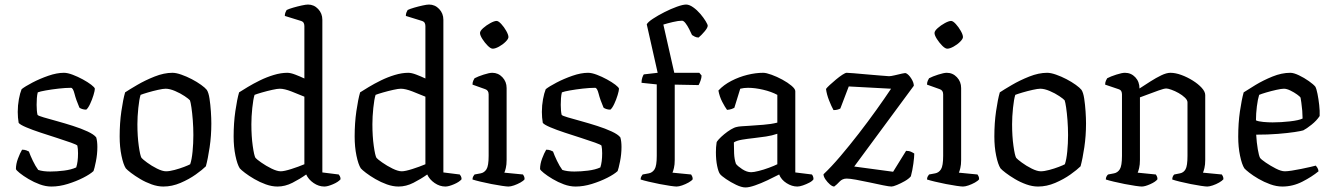

<svg xmlns="http://www.w3.org/2000/svg" viewBox="-20 -820 5850 844"><path d="M206 0Q181 0 155 -9.5Q129 -19 105.5 -33Q82 -47 66.5 -59.5Q51 -72 50 -77Q50 -99 59 -123Q68 -147 77 -162Q88 -162 96 -159Q104 -156 107 -154Q113 -137 124.5 -113Q136 -89 148 -73Q169 -66 201 -66Q229 -66 261 -70Q293 -74 315 -84Q323 -108 323 -146Q323 -167 320 -180Q317 -184 292 -193Q267 -202 231 -213.5Q195 -225 158.5 -237Q122 -249 95 -260.5Q68 -272 62 -280Q60 -291 59 -303.5Q58 -316 58 -328Q58 -357 63 -384Q68 -411 75 -428Q90 -440 122.5 -457Q155 -474 192.5 -487Q230 -500 261 -500Q277 -500 299.5 -491.5Q322 -483 344 -471Q366 -459 381 -447.5Q396 -436 397 -430Q397 -422 391 -402Q385 -382 376 -363Q367 -344 359 -338Q349 -338 340.5 -341Q332 -344 329 -347Q314 -382 307.5 -408Q301 -434 292 -434Q268 -434 237.5 -430.5Q207 -427 181.5 -422.5Q156 -418 146 -414Q143 -403 142 -388Q141 -373 141 -359Q141 -346 142 -334.5Q143 -323 145 -315Q148 -311 172 -304Q196 -297 230.5 -287.5Q265 -278 301 -266.5Q337 -255 365 -242Q393 -229 403 -216Q408 -199 408 -174Q408 -142 401.5 -110Q395 -78 391 -68Q376 -54 345.5 -38.5Q315 -23 278 -11.5Q241 0 206 0Z M698 0Q673 0 646.5 -9.5Q620 -19 596.5 -33Q573 -47 556 -60Q539 -73 533 -80Q522 -97 514 -135.5Q506 -174 506 -220Q506 -279 513.5 -331Q521 -383 530 -414Q548 -426 583 -446.5Q618 -467 659.5 -483.5Q701 -500 738 -500Q754 -500 777 -492Q800 -484 823 -472Q846 -460 864 -447Q882 -434 889 -425Q897 -413 901 -386.5Q905 -360 907 -330Q909 -300 909 -277Q909 -223 901.5 -172.5Q894 -122 885 -89Q870 -74 840.5 -53Q811 -32 773.5 -16Q736 0 698 0ZM710 -67Q725 -67 747.5 -73Q770 -79 789.5 -86.5Q809 -94 816 -98Q823 -118 826.5 -154Q830 -190 830 -226Q830 -259 827.5 -291.5Q825 -324 821.5 -347.5Q818 -371 815 -379Q810 -385 791.5 -397.5Q773 -410 749.5 -420Q726 -430 708 -430Q697 -430 674.5 -425Q652 -420 630 -413.5Q608 -407 598 -403Q592 -384 588 -345.5Q584 -307 584 -274Q584 -221 590 -178.5Q596 -136 602 -126Q607 -120 626.5 -105.5Q646 -91 670 -79Q694 -67 710 -67Z M1200 0Q1175 0 1148.5 -9.5Q1122 -19 1098 -33Q1074 -47 1057 -60Q1040 -73 1034 -80Q1023 -97 1015 -135.5Q1007 -174 1007 -220Q1007 -279 1014.5 -331Q1022 -383 1031 -414Q1045 -423 1069 -437.5Q1093 -452 1122.5 -466.5Q1152 -481 1183.5 -490.5Q1215 -500 1243 -500Q1257 -500 1278 -492Q1299 -484 1318 -475V-705Q1318 -713 1315 -719Q1312 -725 1303 -728L1232 -750Q1232 -759 1235 -766Q1238 -773 1240 -776Q1250 -781 1269 -786.5Q1288 -792 1306.5 -796Q1325 -800 1334 -800Q1360 -800 1378.5 -780.5Q1397 -761 1397 -733V-62L1469 -53Q1471 -51 1474 -45.5Q1477 -40 1477 -32Q1467 -20 1443.5 -10Q1420 0 1406 0Q1381 0 1358.5 -15.5Q1336 -31 1326 -53Q1298 -33 1265.5 -16.5Q1233 0 1200 0ZM1214 -67Q1229 -67 1260.5 -77Q1292 -87 1318 -98V-395Q1292 -406 1261 -418Q1230 -430 1210 -430Q1199 -430 1176.5 -425Q1154 -420 1131.5 -413.5Q1109 -407 1099 -403Q1093 -384 1089 -345.5Q1085 -307 1085 -274Q1085 -221 1091 -178.5Q1097 -136 1103 -126Q1108 -120 1128.5 -105.5Q1149 -91 1173.5 -79Q1198 -67 1214 -67Z M1732 0Q1707 0 1680.5 -9.5Q1654 -19 1630 -33Q1606 -47 1589 -60Q1572 -73 1566 -80Q1555 -97 1547 -135.5Q1539 -174 1539 -220Q1539 -279 1546.5 -331Q1554 -383 1563 -414Q1577 -423 1601 -437.5Q1625 -452 1654.5 -466.5Q1684 -481 1715.5 -490.5Q1747 -500 1775 -500Q1789 -500 1810 -492Q1831 -484 1850 -475V-705Q1850 -713 1847 -719Q1844 -725 1835 -728L1764 -750Q1764 -759 1767 -766Q1770 -773 1772 -776Q1782 -781 1801 -786.5Q1820 -792 1838.5 -796Q1857 -800 1866 -800Q1892 -800 1910.5 -780.5Q1929 -761 1929 -733V-62L2001 -53Q2003 -51 2006 -45.5Q2009 -40 2009 -32Q1999 -20 1975.5 -10Q1952 0 1938 0Q1913 0 1890.5 -15.5Q1868 -31 1858 -53Q1830 -33 1797.5 -16.5Q1765 0 1732 0ZM1746 -67Q1761 -67 1792.5 -77Q1824 -87 1850 -98V-395Q1824 -406 1793 -418Q1762 -430 1742 -430Q1731 -430 1708.5 -425Q1686 -420 1663.5 -413.5Q1641 -407 1631 -403Q1625 -384 1621 -345.5Q1617 -307 1617 -274Q1617 -221 1623 -178.5Q1629 -136 1635 -126Q1640 -120 1660.5 -105.5Q1681 -91 1705.5 -79Q1730 -67 1746 -67Z M2215 0Q2208 0 2187 -3Q2166 -6 2140.5 -11Q2115 -16 2092 -21.5Q2069 -27 2057 -31Q2057 -39 2060.5 -45Q2064 -51 2066 -53L2093 -58Q2109 -61 2118.5 -76Q2128 -91 2128 -135V-405Q2128 -423 2113 -428L2057 -448Q2057 -458 2060.5 -465.5Q2064 -473 2066 -476Q2081 -484 2106 -492Q2131 -500 2144 -500Q2170 -500 2188.5 -480.5Q2207 -461 2207 -433V-117Q2207 -96 2203.5 -81.5Q2200 -67 2197 -61L2279 -53Q2281 -50 2283.5 -45Q2286 -40 2286 -32Q2281 -25 2267.5 -17.5Q2254 -10 2239.5 -5Q2225 0 2215 0ZM2146 -606Q2137 -606 2124 -619Q2111 -632 2100.5 -648.5Q2090 -665 2090 -675Q2090 -684 2104 -696.5Q2118 -709 2135.5 -718.5Q2153 -728 2163 -728Q2171 -728 2183.5 -714.5Q2196 -701 2205.5 -684Q2215 -667 2215 -657Q2215 -649 2202.5 -636.5Q2190 -624 2173.5 -615Q2157 -606 2146 -606Z M2510 0Q2485 0 2459 -9.5Q2433 -19 2409.5 -33Q2386 -47 2370.5 -59.5Q2355 -72 2354 -77Q2354 -99 2363 -123Q2372 -147 2381 -162Q2392 -162 2400 -159Q2408 -156 2411 -154Q2417 -137 2428.5 -113Q2440 -89 2452 -73Q2473 -66 2505 -66Q2533 -66 2565 -70Q2597 -74 2619 -84Q2627 -108 2627 -146Q2627 -167 2624 -180Q2621 -184 2596 -193Q2571 -202 2535 -213.5Q2499 -225 2462.5 -237Q2426 -249 2399 -260.5Q2372 -272 2366 -280Q2364 -291 2363 -303.5Q2362 -316 2362 -328Q2362 -357 2367 -384Q2372 -411 2379 -428Q2394 -440 2426.5 -457Q2459 -474 2496.5 -487Q2534 -500 2565 -500Q2581 -500 2603.5 -491.5Q2626 -483 2648 -471Q2670 -459 2685 -447.5Q2700 -436 2701 -430Q2701 -422 2695 -402Q2689 -382 2680 -363Q2671 -344 2663 -338Q2653 -338 2644.5 -341Q2636 -344 2633 -347Q2618 -382 2611.5 -408Q2605 -434 2596 -434Q2572 -434 2541.5 -430.5Q2511 -427 2485.5 -422.5Q2460 -418 2450 -414Q2447 -403 2446 -388Q2445 -373 2445 -359Q2445 -346 2446 -334.5Q2447 -323 2449 -315Q2452 -311 2476 -304Q2500 -297 2534.5 -287.5Q2569 -278 2605 -266.5Q2641 -255 2669 -242Q2697 -229 2707 -216Q2712 -199 2712 -174Q2712 -142 2705.5 -110Q2699 -78 2695 -68Q2680 -54 2649.5 -38.5Q2619 -23 2582 -11.5Q2545 0 2510 0Z M2954 0Q2947 0 2926 -3Q2905 -6 2879.5 -11Q2854 -16 2831 -21.5Q2808 -27 2796 -31Q2796 -39 2799.5 -45Q2803 -51 2805 -53L2832 -58Q2848 -61 2857.5 -76Q2867 -91 2867 -135V-449L2800 -456Q2800 -469 2803.5 -479Q2807 -489 2810 -493L2871 -500L2823 -713Q2828 -723 2850 -737.5Q2872 -752 2900.5 -766.5Q2929 -781 2955.5 -790.5Q2982 -800 2996 -800Q3010 -800 3027 -788Q3044 -776 3058.5 -759Q3073 -742 3082 -727Q3091 -712 3091 -707Q3091 -698 3077 -681.5Q3063 -665 3051 -655Q3042 -655 3034 -659Q3026 -663 3022 -666Q3017 -677 3009.5 -692Q3002 -707 2993.5 -718Q2985 -729 2978 -729Q2962 -729 2937 -723Q2912 -717 2896 -712L2944 -500H3054L3064 -488Q3064 -478 3059.5 -465.5Q3055 -453 3051 -446L2946 -448V-117Q2946 -96 2942.5 -81.5Q2939 -67 2936 -61L3018 -53Q3020 -50 3022.5 -45Q3025 -40 3025 -32Q3020 -25 3006.5 -17.5Q2993 -10 2978.5 -5Q2964 0 2954 0Z M3257 4Q3240 4 3216 -7.5Q3192 -19 3171.5 -33Q3151 -47 3145 -55Q3138 -64 3132.5 -90.5Q3127 -117 3127 -151Q3127 -174 3130 -193Q3130 -197 3139.5 -207.5Q3149 -218 3163.5 -230Q3178 -242 3193 -251Q3208 -260 3219 -262Q3226 -264 3241 -265Q3256 -266 3273 -267Q3301 -269 3335 -271.5Q3369 -274 3397 -281V-403Q3371 -417 3335 -425.5Q3299 -434 3268 -434Q3259 -434 3250.5 -433Q3242 -432 3234 -430L3208 -346Q3205 -344 3196.5 -341Q3188 -338 3176 -337Q3167 -349 3155 -372Q3143 -395 3138 -422Q3161 -447 3195 -464.5Q3229 -482 3265.5 -491Q3302 -500 3335 -500Q3348 -500 3371.5 -491.5Q3395 -483 3419 -470Q3443 -457 3459.5 -443Q3476 -429 3476 -419V-62L3549 -53Q3551 -51 3553.5 -45.5Q3556 -40 3556 -32Q3551 -24 3537.5 -17Q3524 -10 3509.5 -5Q3495 0 3485 0Q3461 0 3437.5 -15Q3414 -30 3405 -53Q3382 -41 3353.5 -27.5Q3325 -14 3299 -5Q3273 4 3257 4ZM3282 -63Q3293 -63 3315 -68.5Q3337 -74 3360 -82.5Q3383 -91 3397 -98V-232Q3374 -224 3347.5 -220Q3321 -216 3294 -213Q3266 -210 3242 -206Q3218 -202 3206 -194Q3206 -172 3207 -146Q3208 -120 3215 -100Q3222 -90 3242.5 -76.5Q3263 -63 3282 -63Z M3647 0Q3639 0 3628 -9.5Q3617 -19 3608.5 -31.5Q3600 -44 3600 -54Q3634 -86 3674 -133Q3714 -180 3755 -233Q3796 -286 3832.5 -337Q3869 -388 3897 -430L3711 -440L3674 -343Q3671 -341 3663 -338.5Q3655 -336 3644 -336Q3635 -352 3624.5 -378.5Q3614 -405 3611 -429Q3615 -435 3627.5 -446.5Q3640 -458 3655 -470.5Q3670 -483 3683 -491.5Q3696 -500 3702 -500Q3708 -500 3733 -498Q3758 -496 3790 -493Q3822 -490 3849.5 -488Q3877 -486 3888 -485Q3896 -485 3913 -489Q3930 -493 3945 -496.5Q3960 -500 3963 -498Q3975 -492 3986 -474.5Q3997 -457 3997 -443L3735 -88L3906 -65L3963 -157Q3976 -157 3985.5 -152.5Q3995 -148 3999 -145Q3999 -130 3995 -100.5Q3991 -71 3984 -45Q3975 -34 3957.5 -24Q3940 -14 3923 -7Q3906 0 3899 0Q3889 0 3862 -5.5Q3835 -11 3803 -18Q3771 -25 3743 -30Q3715 -35 3702 -35Q3683 -35 3670.5 -21.5Q3658 -8 3647 0Z M4213 0Q4206 0 4185 -3Q4164 -6 4138.5 -11Q4113 -16 4090 -21.5Q4067 -27 4055 -31Q4055 -39 4058.5 -45Q4062 -51 4064 -53L4091 -58Q4107 -61 4116.5 -76Q4126 -91 4126 -135V-405Q4126 -423 4111 -428L4055 -448Q4055 -458 4058.5 -465.5Q4062 -473 4064 -476Q4079 -484 4104 -492Q4129 -500 4142 -500Q4168 -500 4186.5 -480.5Q4205 -461 4205 -433V-117Q4205 -96 4201.5 -81.5Q4198 -67 4195 -61L4277 -53Q4279 -50 4281.5 -45Q4284 -40 4284 -32Q4279 -25 4265.5 -17.5Q4252 -10 4237.5 -5Q4223 0 4213 0ZM4144 -606Q4135 -606 4122 -619Q4109 -632 4098.5 -648.5Q4088 -665 4088 -675Q4088 -684 4102 -696.5Q4116 -709 4133.5 -718.5Q4151 -728 4161 -728Q4169 -728 4181.5 -714.5Q4194 -701 4203.5 -684Q4213 -667 4213 -657Q4213 -649 4200.5 -636.5Q4188 -624 4171.5 -615Q4155 -606 4144 -606Z M4543 0Q4518 0 4491.5 -9.5Q4465 -19 4441.5 -33Q4418 -47 4401 -60Q4384 -73 4378 -80Q4367 -97 4359 -135.5Q4351 -174 4351 -220Q4351 -279 4358.5 -331Q4366 -383 4375 -414Q4393 -426 4428 -446.5Q4463 -467 4504.5 -483.5Q4546 -500 4583 -500Q4599 -500 4622 -492Q4645 -484 4668 -472Q4691 -460 4709 -447Q4727 -434 4734 -425Q4742 -413 4746 -386.5Q4750 -360 4752 -330Q4754 -300 4754 -277Q4754 -223 4746.5 -172.5Q4739 -122 4730 -89Q4715 -74 4685.5 -53Q4656 -32 4618.5 -16Q4581 0 4543 0ZM4555 -67Q4570 -67 4592.5 -73Q4615 -79 4634.5 -86.5Q4654 -94 4661 -98Q4668 -118 4671.5 -154Q4675 -190 4675 -226Q4675 -259 4672.5 -291.5Q4670 -324 4666.5 -347.5Q4663 -371 4660 -379Q4655 -385 4636.5 -397.5Q4618 -410 4594.5 -420Q4571 -430 4553 -430Q4542 -430 4519.5 -425Q4497 -420 4475 -413.5Q4453 -407 4443 -403Q4437 -384 4433 -345.5Q4429 -307 4429 -274Q4429 -221 4435 -178.5Q4441 -136 4447 -126Q4452 -120 4471.5 -105.5Q4491 -91 4515 -79Q4539 -67 4555 -67Z M4999 0Q4992 0 4971 -3Q4950 -6 4924.5 -11Q4899 -16 4876 -21.5Q4853 -27 4841 -31Q4841 -39 4844.5 -45Q4848 -51 4851 -53L4877 -58Q4893 -61 4902.5 -76Q4912 -91 4912 -135V-405Q4912 -413 4909 -419Q4906 -425 4897 -428L4838 -448Q4838 -458 4841.5 -465.5Q4845 -473 4847 -476Q4862 -484 4887 -492Q4912 -500 4925 -500Q4952 -500 4970.5 -480.5Q4989 -461 4989 -431Q5012 -446 5037 -462Q5062 -478 5085 -489Q5108 -500 5125 -500Q5147 -500 5173 -490.5Q5199 -481 5223 -466Q5247 -451 5262.5 -434Q5278 -417 5278 -402V-117Q5278 -96 5274.5 -81.5Q5271 -67 5268 -61L5351 -53Q5353 -50 5355.5 -45Q5358 -40 5358 -32Q5352 -25 5339 -17.5Q5326 -10 5311 -5Q5296 0 5287 0Q5280 0 5259.5 -3Q5239 -6 5214 -11Q5189 -16 5166.5 -21.5Q5144 -27 5133 -31Q5133 -39 5136 -45Q5139 -51 5142 -53L5167 -58Q5183 -61 5191.5 -76Q5200 -91 5200 -135V-370Q5200 -380 5188.5 -391Q5177 -402 5161 -411Q5145 -420 5129.5 -425.5Q5114 -431 5107 -431Q5097 -431 5073.5 -422.5Q5050 -414 5026 -405Q5002 -396 4991 -392V-117Q4991 -96 4987.5 -81.5Q4984 -67 4981 -61L5061 -53Q5063 -50 5065.5 -45Q5068 -40 5068 -32Q5060 -21 5036.5 -10.5Q5013 0 4999 0Z M5617 0Q5591 0 5563.5 -10Q5536 -20 5512 -34Q5488 -48 5471.5 -61Q5455 -74 5450 -80Q5439 -97 5431 -135.5Q5423 -174 5423 -219Q5423 -279 5430.5 -330.5Q5438 -382 5447 -414Q5465 -426 5499 -446.5Q5533 -467 5573.5 -483.5Q5614 -500 5652 -500Q5667 -500 5690 -489Q5713 -478 5733.5 -463.5Q5754 -449 5762 -439Q5767 -430 5771.5 -407.5Q5776 -385 5779 -358.5Q5782 -332 5781 -310Q5768 -290 5745.5 -272Q5723 -254 5709 -247Q5700 -244 5670.5 -239.5Q5641 -235 5597.5 -231.5Q5554 -228 5502 -228Q5504 -193 5509 -164Q5514 -135 5519 -126Q5524 -119 5544.5 -105Q5565 -91 5588.5 -79Q5612 -67 5628 -67Q5639 -67 5658.5 -70Q5678 -73 5700 -77.5Q5722 -82 5739.5 -86Q5757 -90 5764 -92Q5767 -89 5771 -82.5Q5775 -76 5776 -67Q5747 -43 5705 -21.5Q5663 0 5617 0ZM5574 -282Q5611 -282 5650.5 -286.5Q5690 -291 5706 -299Q5706 -314 5704.5 -333Q5703 -352 5700.5 -368.5Q5698 -385 5697 -391Q5695 -395 5682 -404.5Q5669 -414 5652.5 -422Q5636 -430 5624 -430Q5613 -430 5590.5 -425Q5568 -420 5546 -413.5Q5524 -407 5515 -403Q5509 -384 5505 -352.5Q5501 -321 5501 -291Q5511 -286 5533 -284Q5555 -282 5574 -282Z"/></svg>

Font: Texturina 72pt
Style: Regular
Weight: 400
Designer: Guillermo Torres Carreño
Foundry: Omnibus-Type
Version: Version 1.002; ttfautohint (v1.8.3)